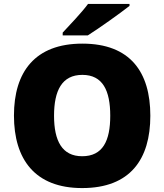

<svg xmlns="http://www.w3.org/2000/svg" viewBox="-20 -947 837 977"><path d="M639 -927H428C395 -882 333 -818 299 -781V-767H427C481 -801 591 -879 639 -917ZM745 -358C745 -580 643 -725 399 -725C158 -725 51 -581 51 -359C51 -136 158 10 398 10C643 10 745 -137 745 -358ZM255 -358C255 -486 295 -566 399 -566C503 -566 541 -486 541 -358C541 -230 503 -152 398 -152C296 -152 255 -230 255 -358Z"/></svg>

Font: Noto Sans UI Black
Style: Regular
Weight: 900
Designer: Monotype Design Team
Foundry: Monotype Imaging Inc.
Version: Version 1.901